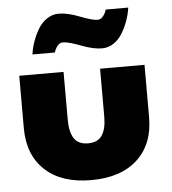

<svg xmlns="http://www.w3.org/2000/svg" viewBox="-49 -679 658 736"><g transform="rotate(-5 280.0 -311.0)"><path d="M210 -523.5Q198 -523.5 189 -512.2Q180 -501 176.5 -487.5H90Q93.5 -512.5 102.2 -537.2Q111 -562 124.5 -584.5Q138 -607 158.8 -620.8Q179.5 -634.5 203.5 -634.5Q237.5 -634.5 284.2 -616.2Q331 -598 350.5 -598Q362.5 -598 371.8 -609.2Q381 -620.5 385 -634.5H471.5Q468 -609 459.2 -584.5Q450.5 -560 437 -537.5Q423.5 -515 403 -501.2Q382.5 -487.5 358.5 -487.5Q324.5 -487.5 277.8 -505.5Q231 -523.5 210 -523.5ZM203 -226Q203 -179.5 219.2 -154.5Q235.5 -129.5 273 -129.5Q311 -129.5 327.2 -154.5Q343.5 -179.5 343.5 -226V-410.5H514.5V-208.5Q514.5 -105.5 451 -46.8Q387.5 12 273 12Q159 12 95.8 -46.8Q32.5 -105.5 32.5 -208.5V-410.5H203Z"/></g></svg>

Font: League Spartan ExtraBold
Style: Regular
Weight: 800
Foundry: The League of Moveable Type
Version: Version 2.002